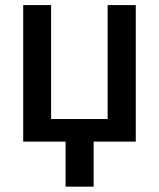

<svg xmlns="http://www.w3.org/2000/svg" viewBox="-20 -548 614 743"><path d="M69.8 -528.3V0H233.9V174.3H342.3V0H505.4V-528.3H396.5V-87.4H177.7V-528.3Z"/></svg>

Font: Bert Sans Medium
Style: Regular
Weight: 500
Designer: Christian Robertson (Google), Cristiano Sobral
Foundry: Google, Cristiano Sobral
Version: Version 3.101